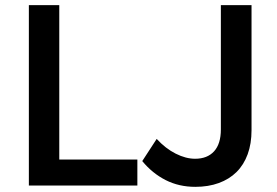

<svg xmlns="http://www.w3.org/2000/svg" viewBox="-20 -720 1073 745"><path d="M92 -700H210V-101H513V0H92ZM956 -215Q956 -162.5 941 -121.5Q926 -80.5 897.8 -52.5Q869.5 -24.5 829 -9.8Q788.5 5 738 5Q674.5 5 622.8 -21.2Q571 -47.5 532 -95L588 -181Q622.5 -143.5 661.8 -123.8Q701 -104 737 -104Q784.5 -104 810.8 -133Q837 -162 837 -218V-700H956Z"/></svg>

Font: Argentum Sans
Style: Regular
Weight: 400
Designer: Julieta Ulanovsky, Owen Earl, Chris M. Simpson, Rasmus Andersson, Cristiano Sobral
Foundry: The Argentum Sans Project Authors
Version: Version 3.135; ttfautohint (v1.8.4.7-5d5b-dirty)